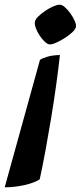

<svg xmlns="http://www.w3.org/2000/svg" viewBox="-81 -521 345 817"><path d="M-61 276 89 -266Q98 -273 120 -279.5Q142 -286 174 -287Q167 -224 157.5 -155.5Q148 -87 136.5 -18Q125 51 113 117Q101 183 88 242Q65 257 23.5 266.5Q-18 276 -61 276ZM131 -332Q122 -332 110 -343Q98 -354 87.5 -370Q77 -386 71 -402.5Q65 -419 68 -430Q70 -439 82 -451Q94 -463 111 -474.5Q128 -486 145 -493.5Q162 -501 173 -501Q183 -501 195 -490.5Q207 -480 218.5 -464Q230 -448 237 -432Q244 -416 242 -406Q240 -396 226.5 -383.5Q213 -371 195 -359.5Q177 -348 159.5 -340Q142 -332 131 -332Z"/></svg>

Font: Texturina 12pt
Style: Bold Italic
Weight: 700
Italic angle: -11°
Designer: Guillermo Torres Carreño
Foundry: Omnibus-Type
Version: Version 1.002